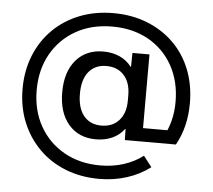

<svg xmlns="http://www.w3.org/2000/svg" viewBox="-52 -687 946 854"><g transform="rotate(5 420.5 -260.0)"><path d="M421 110Q339 110 270.5 83Q202 56 152 6Q102 -44 74.5 -111.5Q47 -179 47 -260Q47 -341 74.5 -409Q102 -477 152 -526.5Q202 -576 270.5 -603Q339 -630 421 -630Q503 -630 571.5 -603Q640 -576 690 -527Q740 -478 767 -410Q794 -342 794 -260Q794 -154 748 -72H520L519 -121H517Q496 -93 463.5 -78.5Q431 -64 391 -64Q314 -64 269 -116.5Q224 -169 224 -260Q224 -351 269 -403.5Q314 -456 391 -456Q431 -456 463.5 -441.5Q496 -427 517 -399H519L520 -461H596V-132H736L691 -105Q710 -137 720 -176.5Q730 -216 730 -260Q730 -352 691 -422Q652 -492 582.5 -531Q513 -570 421 -570Q329 -570 259 -530.5Q189 -491 149.5 -421Q110 -351 110 -260Q110 -169 149.5 -99Q189 -29 259 10.5Q329 50 421 50Q476 50 524.5 34.5Q573 19 611 -10L648 38Q602 73 544 91.5Q486 110 421 110ZM410 -127Q460 -127 489 -159.5Q518 -192 518 -248V-272Q518 -328 489 -360.5Q460 -393 410 -393Q360 -393 331.5 -358.5Q303 -324 303 -260Q303 -196 331.5 -161.5Q360 -127 410 -127Z"/></g></svg>

Font: M PLUS 1 Thin
Style: Regular
Weight: 400
Version: Version 1.001